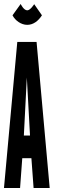

<svg xmlns="http://www.w3.org/2000/svg" viewBox="-23 -946 297 966"><path d="M149 -925C149 -925 130 -894 114 -894C96 -894 81 -926 81 -926L40 -869C53 -843 83 -821 114 -821C145 -821 170 -841 188 -869ZM78 0 89 -150H135L146 0H227L161 -735H64L-3 0ZM128 -264H97L112 -556Z"/></svg>

Font: League Gothic Condensed
Style: Regular
Weight: 400
Width: 3
Designer: Tyler Finck
Foundry: The League of Moveable Type
Version: Version 1.001;PS 001.001;hotconv 1.0.56;makeotf.lib2.0.21325